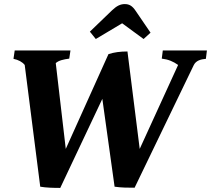

<svg xmlns="http://www.w3.org/2000/svg" viewBox="-20 -914 1033 940"><path d="M449 -723 578 -800 683 -723 717 -754 644 -861C628 -885 613 -894 591 -894C570 -894 552 -886 528 -863L420 -759ZM275 6 481 -430 541 0C574 5 608 5 639 5L928 -594C939 -618 964 -624 988 -626L993 -667H777L772 -627C805 -623 828 -613 852 -596L664 -185L604 -662C569 -662 538 -658 511 -649L302 -185L253 -605C267 -618 290 -623 319 -627L325 -667H52L46 -626C70 -621 89 -611 101 -596L177 0C205 5 242 6 275 6Z"/></svg>

Font: Caladea
Style: Bold Italic
Weight: 700
Italic angle: -9°
Designer: Carolina Giovagnoli and Andres Torresi
Foundry: Carolina Giovagnoli & Andres Torresi
Version: Version 1.001;hotconv 1.0.109;makeotfexe 2.5.65596